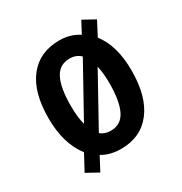

<svg xmlns="http://www.w3.org/2000/svg" viewBox="-153 -697 819 865"><g transform="rotate(-30 257.0 -264.5)"><path d="M473 -273Q473 -138 416 -64Q359 10 256 10Q200 10 158 -15L121 55L59 21L103 -61Q41 -140 41 -273Q41 -408 98 -480.5Q155 -553 258 -553Q315 -553 359 -524L391 -584L453 -550L415 -477Q473 -402 473 -273ZM156 -272Q156 -210 167 -172L314 -437Q292 -459 257 -459Q204 -459 180 -412Q156 -365 156 -272ZM358 -273Q358 -300 355.5 -323Q353 -346 349 -364L204 -102Q225 -84 257 -84Q310 -84 334 -132Q358 -180 358 -273Z"/></g></svg>

Font: Noto Sans Myanmar Condensed SemiBold
Style: Regular
Weight: 600
Width: 3
Designer: Monotype Design Team
Foundry: Monotype Imaging Inc.
Version: Version 2.107; ttfautohint (v1.8.4.7-5d5b)